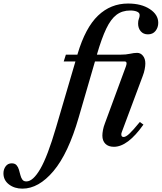

<svg xmlns="http://www.w3.org/2000/svg" viewBox="-292 -842 939 1115"><path d="M464.5 -781Q417.5 -781 384.5 -756Q351.5 -731 325 -675.5Q298.5 -620 271.5 -527.5L271 -524.5H406Q440.5 -524.5 463.2 -529.8Q486 -535 504.5 -535Q524.5 -535 538.2 -518Q552 -501 552 -473.5Q552 -459 548.2 -439.5Q544.5 -420 537 -401L415.5 -75.5Q413 -69.5 412.8 -66.5Q412.5 -63.5 412.5 -61Q412.5 -46.5 426 -46.5Q438.5 -46.5 458.8 -65Q479 -83.5 520 -133.5L541 -118.5Q450 10.5 369.5 10.5Q337.5 10.5 320 -7Q302.5 -24.5 302.5 -54.5Q302.5 -68 306 -87Q309.5 -106 317 -125L439 -456Q443 -467 443 -474Q443 -485 432.5 -485H259.5L165 -160Q104.5 49.5 18.5 151.5Q-67.5 253.5 -162 253.5Q-208 253.5 -240 229Q-272 204.5 -272 164.5Q-272 141.5 -259.2 124Q-246.5 106.5 -224 106.5Q-205.5 106.5 -196 117.2Q-186.5 128 -182 143.8Q-177.5 159.5 -173.5 175.2Q-169.5 191 -161.8 201.5Q-154 212 -138 211.5Q-100 211 -58 139Q-16 67 33.5 -102L146 -485H78L90.5 -524.5H157.5L158.5 -528.5Q204 -681.5 277.5 -751.5Q351 -821.5 451.5 -821.5Q529 -821.5 578 -789.2Q627 -757 627 -709.5Q627 -682.5 611.2 -662.5Q595.5 -642.5 567 -642.5Q540.5 -642.5 525.2 -660.5Q510 -678.5 510 -705Q510 -722.5 514.5 -733Q519 -743.5 519 -754.5Q519 -768 503.5 -774.5Q488 -781 464.5 -781Z"/></svg>

Font: Libre Caslon Condensed SemiBold Italic
Style: Regular
Weight: 600
Italic angle: -22.583°
Designer: Pablo Impallari, Rodrigo Fuenzalida, Katja Schimmel, Ertekin Erdin
Foundry: Pablo Impallari, Rodrigo Fuenzalida
Version: Version 2.000; ttfautohint (v1.8.4.7-5d5b);gftools[0.9.33]